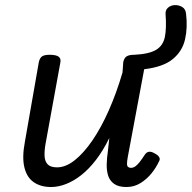

<svg xmlns="http://www.w3.org/2000/svg" viewBox="-20 -735 770 771"><path d="M185 16Q144 16 116 -3Q88 -22 78 -62.5Q68 -103 80 -166L136 -486Q140 -503 149.5 -509Q159 -515 179 -515Q206 -515 216 -507Q226 -499 222 -482L163 -158Q158 -130 159 -108.5Q160 -87 171.5 -75Q183 -63 209 -63Q244 -63 280 -91.5Q316 -120 351 -171Q386 -222 417 -292Q448 -362 472 -444L475 -486Q479 -503 489 -509Q499 -515 519 -515Q579 -518 607 -535Q635 -552 642 -586.5Q649 -621 645 -676Q643 -694 654.5 -704Q666 -714 682 -714.5Q698 -715 711.5 -707Q725 -699 727 -681Q734 -624 723 -576.5Q712 -529 673.5 -497.5Q635 -466 559 -457L493 -104Q490 -87 490 -77.5Q490 -68 494.5 -64.5Q499 -61 506 -61Q515 -61 523.5 -67Q532 -73 541 -84.5Q550 -96 561 -113Q568 -124 578 -125.5Q588 -127 601 -119Q615 -112 619.5 -103.5Q624 -95 618 -86Q607 -62 588.5 -39Q570 -16 544.5 0Q519 16 488 16Q456 16 438.5 3.5Q421 -9 414.5 -29Q408 -49 408.5 -74.5Q409 -100 413 -126L419 -181Q394 -130 365.5 -93Q337 -56 306.5 -32Q276 -8 245 4Q214 16 185 16Z"/></svg>

Font: Playwrite DE VA
Style: Regular
Weight: 400
Designer: Veronika Burian, José Scaglione
Foundry: TypeTogether
Version: Version 1.002